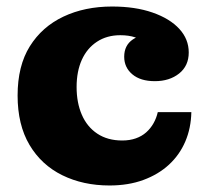

<svg xmlns="http://www.w3.org/2000/svg" viewBox="-20 -557 647 589"><path d="M316 12Q235 12 171 -19.5Q107 -51 70.5 -112.5Q34 -174 34 -264Q34 -355 71.5 -415Q109 -475 174.5 -506Q240 -537 324 -537L349 -449Q308 -449 277.5 -429Q247 -409 231 -373.5Q215 -338 215 -290Q215 -242 231 -205Q247 -168 278.5 -147Q310 -126 355 -126Q378 -126 396.5 -132.5Q415 -139 428.5 -151Q442 -163 451 -179Q460 -195 464 -213H567Q566 -164 548.5 -123Q531 -82 498.5 -52Q466 -22 420 -5Q374 12 316 12ZM455 -308Q411 -308 386 -329Q361 -350 361 -383Q361 -418 387.5 -436Q414 -454 460 -454L463 -392Q447 -411 430.5 -423.5Q414 -436 394.5 -442.5Q375 -449 349 -449L324 -537Q395 -537 448 -518.5Q501 -500 530 -468.5Q559 -437 559 -396Q559 -355 529.5 -331.5Q500 -308 455 -308Z"/></svg>

Font: Montagu Slab 24pt
Style: Bold
Weight: 700
Designer: Florian Karsten
Foundry: Florian Karsten
Version: Version 1.000